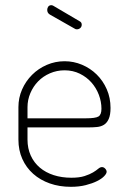

<svg xmlns="http://www.w3.org/2000/svg" viewBox="-20 -714 485 740"><path d="M229 -478Q264 -478 296 -464.5Q328 -451 352.5 -427Q377 -403 391.5 -370Q406 -337 406 -298Q406 -271 399 -255.5Q392 -240 380.5 -233Q369 -226 354 -224.5Q339 -223 323 -223H86V-176Q86 -142 98.5 -114.5Q111 -87 133.5 -68Q156 -49 187 -39Q218 -29 255 -29Q286 -29 306 -35.5Q326 -42 338.5 -49.5Q351 -57 358.5 -63.5Q366 -70 373 -70Q380 -70 385.5 -64Q391 -58 391 -52Q391 -45 381.5 -35Q372 -25 354 -16Q336 -7 310.5 -0.5Q285 6 253 6Q209 6 172 -7Q135 -20 108 -44Q81 -68 66 -101.5Q51 -135 51 -176V-301Q51 -337 65 -369Q79 -401 103.5 -425.5Q128 -450 160.5 -464Q193 -478 229 -478ZM311 -258Q348 -258 359.5 -265Q371 -272 371 -295Q371 -322 361 -348.5Q351 -375 332.5 -396Q314 -417 287.5 -430Q261 -443 229 -443Q199 -443 172.5 -431.5Q146 -420 127 -400.5Q108 -381 97 -355Q86 -329 86 -301V-258ZM172 -658Q162 -664 162 -676Q162 -683 166 -688.5Q170 -694 178 -694Q181 -694 185 -692L287 -632Q295 -628 295 -619Q295 -611 289.5 -606Q284 -601 276 -601Q271 -601 267 -604Z"/></svg>

Font: AkaAcidDosis
Style: ExtraLight
Weight: 250
Designer: Edgar Tolentino, Pablo Impallari, Igino Marini, Aka-Acid
Foundry: Edgar Tolentino, Pablo Impallari, Igino Marini, Aka-Acid
Version: Version 1.007